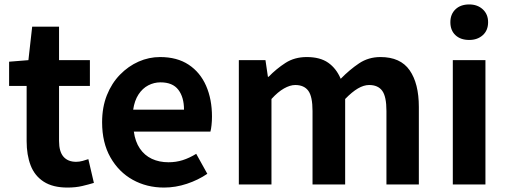

<svg xmlns="http://www.w3.org/2000/svg" viewBox="-20 -831 2285 865"><path d="M284 14Q218 14 177 -12.5Q136 -39 118 -86Q100 -133 100 -195V-444H21V-553L108 -560L125 -711H246V-560H385V-444H246V-196Q246 -148 266 -125Q286 -102 323 -102Q337 -102 352 -106Q367 -110 378 -114L403 -7Q380 0 350.5 7Q321 14 284 14Z M719 14Q641 14 578 -21Q515 -56 477.5 -122Q440 -188 440 -280Q440 -348 461.5 -402Q483 -456 520.5 -494.5Q558 -533 604.5 -553.5Q651 -574 701 -574Q778 -574 830 -539.5Q882 -505 908.5 -444.5Q935 -384 935 -306Q935 -286 933 -267.5Q931 -249 928 -238H583Q589 -193 610 -162Q631 -131 664 -115.5Q697 -100 739 -100Q773 -100 803 -109.5Q833 -119 864 -138L914 -48Q873 -20 822 -3Q771 14 719 14ZM580 -337H809Q809 -393 783.5 -426.5Q758 -460 703 -460Q674 -460 648 -446.5Q622 -433 604 -405.5Q586 -378 580 -337Z M1056 0V-560H1176L1187 -485H1190Q1225 -521 1266 -547.5Q1307 -574 1362 -574Q1422 -574 1458.5 -548.5Q1495 -523 1515 -476Q1555 -517 1597.5 -545.5Q1640 -574 1694 -574Q1784 -574 1825.5 -514.5Q1867 -455 1867 -349V0H1721V-331Q1721 -396 1702 -422Q1683 -448 1643 -448Q1619 -448 1592.5 -432.5Q1566 -417 1535 -385V0H1388V-331Q1388 -396 1369 -422Q1350 -448 1310 -448Q1287 -448 1259.5 -432.5Q1232 -417 1203 -385V0Z M2020 0V-560H2167V0ZM2094 -651Q2055 -651 2032 -672.5Q2009 -694 2009 -731Q2009 -767 2032 -789Q2055 -811 2094 -811Q2131 -811 2155 -789Q2179 -767 2179 -731Q2179 -694 2155 -672.5Q2131 -651 2094 -651Z"/></svg>

Font: Noto Sans SC
Style: Bold
Weight: 700
Designer: Ryoko NISHIZUKA  (kana, bopomofo & ideographs); Paul D. Hunt (Latin, Greek & Cyrillic); Sandoll Communications , Soo-you
Foundry: Adobe
Version: Version 2.004-H2;hotconv 1.0.118;makeotfexe 2.5.65603